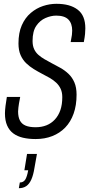

<svg xmlns="http://www.w3.org/2000/svg" viewBox="-20 -718 468 1008"><path d="M167 12Q130 12 100.5 5Q71 -2 50 -17.5Q29 -33 17.5 -59Q6 -85 6 -123Q6 -138 9 -162.5Q12 -187 16 -209H86Q83 -195 79.5 -174Q76 -153 75 -133Q75 -104 84.5 -85.5Q94 -67 114.5 -58.5Q135 -50 167 -50Q198 -50 223.5 -60Q249 -70 268 -90.5Q287 -111 297 -140Q307 -169 307 -208Q307 -233 298.5 -251.5Q290 -270 275 -284Q260 -298 241 -309Q222 -320 202 -330Q179 -342 157 -355.5Q135 -369 117 -386.5Q99 -404 88 -429Q77 -454 77 -490Q77 -546 94.5 -585.5Q112 -625 141.5 -650Q171 -675 206 -686.5Q241 -698 276 -698Q312 -698 339.5 -690.5Q367 -683 387.5 -667.5Q408 -652 418 -627.5Q428 -603 428 -569Q428 -556 426.5 -539.5Q425 -523 420 -497H351Q356 -522 357.5 -534.5Q359 -547 359 -557Q359 -595 339 -615.5Q319 -636 275 -636Q248 -636 219 -623.5Q190 -611 170.5 -582.5Q151 -554 151 -503Q151 -478 159 -460.5Q167 -443 181 -430.5Q195 -418 213 -407.5Q231 -397 250 -387Q273 -375 296.5 -362Q320 -349 339.5 -330.5Q359 -312 370.5 -285.5Q382 -259 382 -221Q382 -165 366.5 -121.5Q351 -78 322.5 -48.5Q294 -19 254.5 -3.5Q215 12 167 12ZM79 270 84 240Q103 240 112.5 225Q122 210 128 176H108L122 90H174L161 163Q155 201 144.5 224.5Q134 248 118 259Q102 270 79 270Z"/></svg>

Font: Archivo ExtraCondensed Light
Style: Italic
Weight: 300
Width: 2
Italic angle: -10°
Designer: Hector Gatti
Foundry: Omnibus-Type
Version: Version 2.001